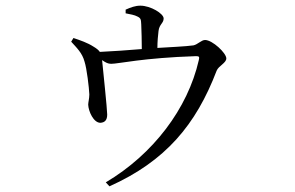

<svg xmlns="http://www.w3.org/2000/svg" viewBox="-20 -590 1040 677"><path d="M423 -543C439 -540 455 -537 464 -532C477 -526 477 -521 478 -504C479 -484 480 -443 480 -417C433 -413 375 -409 332 -407C328 -413 321 -419 309 -426C289 -439 263 -448 239 -456L231 -443C251 -421 270 -403 278 -373C286 -349 294 -281 295 -257C295 -243 291 -229 291 -221C292 -197 310 -157 334 -157C350 -158 358 -167 358 -186C358 -205 343 -347 340 -378C353 -369 361 -365 372 -365C398 -365 484 -386 671 -392C682 -392 684 -390 681 -378C642 -207 520 -46 353 53L366 67C564 -22 671 -150 744 -341C751 -358 778 -368 778 -384C778 -403 729 -449 703 -449C690 -449 677 -433 662 -430C633 -426 581 -424 535 -421C535 -442 537 -466 539 -481C542 -505 557 -508 557 -525C557 -542 511 -570 475 -570C457 -570 441 -564 423 -556Z"/></svg>

Font: Noto Serif CJK KR
Style: Regular
Weight: 400
Designer: Ryoko NISHIZUKA 西塚涼子 (kana & ideographs); Frank Grießhammer (Latin, Greek & Cyrillic); Wenlong ZHANG 张文龙 (bopomofo); San
Foundry: Adobe
Version: Version 2.001;hotconv 1.1.0;makeotfexe 2.6.0